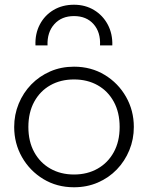

<svg xmlns="http://www.w3.org/2000/svg" viewBox="-20 -777 626 812"><path d="M293 15Q220.5 15 163.2 -19.8Q106 -54.5 73 -112.5Q40 -170.5 40 -240Q40 -292 59 -338.2Q78 -384.5 112.2 -419.8Q146.5 -455 192.5 -475Q238.5 -495 293 -495Q365.5 -495 422.8 -460.2Q480 -425.5 513 -367.5Q546 -309.5 546 -240Q546 -188 527 -141.8Q508 -95.5 474 -60.2Q440 -25 393.8 -5Q347.5 15 293 15ZM293 -39Q349.5 -39 393 -63.8Q436.5 -88.5 461.2 -133.5Q486 -178.5 486 -240Q486 -301.5 461.2 -346.8Q436.5 -392 393 -416.5Q349.5 -441 293 -441Q236.5 -441 193 -416.5Q149.5 -392 124.8 -346.8Q100 -301.5 100 -240Q100 -178.5 124.8 -133.5Q149.5 -88.5 193 -63.8Q236.5 -39 293 -39ZM130 -585Q128 -634.5 148.5 -673.5Q169 -712.5 206.5 -734.8Q244 -757 293 -757Q340.5 -757 377.8 -734.5Q415 -712 435.8 -673Q456.5 -634 455 -585H403Q406 -640.5 375.8 -674.8Q345.5 -709 293 -709Q240.5 -709 209.8 -674.8Q179 -640.5 181 -585Z"/></svg>

Font: Geologica Thin
Style: Regular
Weight: 100
Version: Version 1.010;gftools[0.9.28]